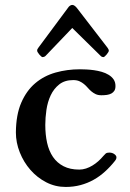

<svg xmlns="http://www.w3.org/2000/svg" viewBox="-20 -739 522 772"><path d="M43.9 -206.5Q44.4 -277.3 65.4 -325.9Q86.4 -374.5 121.6 -404.3Q156.7 -434.1 203.4 -447.3Q250 -460.4 301.3 -460.4Q312 -460.4 326.9 -459.7Q341.8 -459 357.7 -456.8Q373.5 -454.6 388.9 -450.2Q404.3 -445.8 416.7 -438.2Q429.2 -430.7 436.8 -419.7Q444.3 -408.7 444.3 -393.1Q444.3 -381.3 439.9 -374.3Q435.5 -367.2 427.7 -363Q419.9 -358.9 409.7 -357.4Q399.4 -356 387.7 -356Q374 -356 364.5 -360.6Q355 -365.2 347.2 -371.8Q339.4 -378.4 332.5 -386.5Q325.7 -394.5 317.6 -401.1Q309.6 -407.7 299.3 -412.4Q289.1 -417 274.4 -417Q240.2 -417 218.3 -399.7Q196.3 -382.3 183.8 -355.7Q171.4 -329.1 166.7 -297.4Q162.1 -265.6 162.1 -236.8Q162.1 -197.8 169.4 -164.8Q176.8 -131.8 193.1 -107.9Q209.5 -84 235.6 -70.6Q261.7 -57.1 298.8 -57.1Q312.5 -57.1 325.9 -61.5Q339.4 -65.9 351.8 -73.5Q364.3 -81.1 375.2 -90.8Q386.2 -100.6 395.5 -111.8Q400.4 -117.7 405 -121.6Q409.7 -125.5 419.4 -125.5Q431.2 -125.5 439.7 -119.4Q448.2 -113.3 448.2 -106.4Q448.2 -104.5 447.5 -101.3Q446.8 -98.1 442.4 -92.3Q423.8 -68.8 402.3 -49.3Q380.9 -29.8 356.4 -16.1Q332 -2.4 304 5.1Q275.9 12.7 244.1 12.7Q202.1 12.7 165.8 -6.1Q129.4 -24.9 102.3 -55.9Q75.2 -86.9 59.6 -126.2Q43.9 -165.5 43.9 -206.5ZM270.5 -626.5 163.1 -514.2Q160.6 -511.7 157 -510.5Q153.3 -509.3 151.4 -509.3Q148.9 -509.3 145.3 -512.5Q141.6 -515.6 137.9 -520Q134.3 -524.4 131.8 -528.6Q129.4 -532.7 129.4 -534.7Q129.4 -539.1 130.6 -541.5Q131.8 -543.9 134.8 -547.9L254.4 -709Q256.8 -712.9 261.5 -716.1Q266.1 -719.2 270.5 -719.2Q276.4 -719.2 281.7 -714.6Q287.1 -710 291 -704.6L412.1 -547.4Q417.5 -540.5 417.5 -534.7Q417.5 -532.7 415 -528.6Q412.6 -524.4 408.9 -520Q405.3 -515.6 401.6 -512.5Q397.9 -509.3 395.5 -509.3Q393.1 -509.3 390.1 -510.5Q387.2 -511.7 384.8 -514.2Z"/></svg>

Font: Cardo
Style: Bold
Weight: 700
Designer: David J. Perry
Foundry: David J. Perry
Version: Version 1.0011